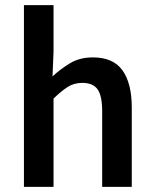

<svg xmlns="http://www.w3.org/2000/svg" viewBox="-20 -726 598 746"><path d="M73 0V-706H188V-524L184 -429Q215 -458 252.5 -480.5Q290 -503 341 -503Q420 -503 456 -452.5Q492 -402 492 -308V0H377V-293Q377 -354 359 -379Q341 -404 300 -404Q268 -404 243.5 -388.5Q219 -373 188 -343V0Z"/></svg>

Font: Giro Semibold
Style: Regular
Weight: 600
Designer: Paul D. Hunt
Foundry: Adobe Systems Incorporated
Version: Version 1.000;PS 1.0;hotconv 1.0.88;makeotf.lib2.5.647800